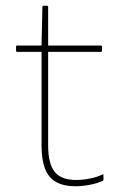

<svg xmlns="http://www.w3.org/2000/svg" viewBox="-20 -638 429 670"><path d="M243 12Q203 12 176.5 -2.5Q150 -17 137.5 -48.5Q125 -80 125 -131V-457H40Q36 -457 36 -461V-475Q36 -479 40 -479H125L128 -614Q128 -618 132 -618H144Q148 -618 148 -614V-479H332Q336 -479 336 -475V-461Q336 -457 332 -457H148V-131Q148 -66 171 -38Q194 -10 245 -10Q269 -10 294 -15Q319 -20 337 -29Q341 -32 341 -26V-12Q341 -8 339 -7Q319 2 293 7Q267 12 243 12Z"/></svg>

Font: Sofia Sans Thin
Style: Regular
Weight: 250
Designer: Botio Nikoltchev, Ani Petrova
Foundry: lettersoup
Version: Version 4.101